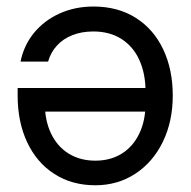

<svg xmlns="http://www.w3.org/2000/svg" viewBox="-20 -547 576 579"><path d="M501 -258.8Q501 -181.2 471.2 -119.6Q441.4 -58.1 388.2 -23.2Q335 11.7 267.6 11.7Q196.8 11.7 143.8 -22.5Q90.8 -56.6 62 -117.9Q33.2 -179.2 33.2 -258.8V-281.7H457V-210.4H79.6L115.2 -235.4Q115.2 -183.6 134 -144.3Q152.8 -105 187.3 -83.7Q221.7 -62.5 267.6 -62.5Q313 -62.5 347.2 -83.7Q381.3 -105 400.1 -144.3Q418.9 -183.6 418.9 -235.4V-270.5Q418.9 -324.2 400.6 -365.2Q382.3 -406.2 346.7 -429.2Q311 -452.1 261.7 -452.1Q226.1 -452.1 198 -440.9Q169.9 -429.7 151.4 -409.2Q132.8 -388.7 125 -361.3H42Q51.8 -410.2 82.5 -447.8Q113.3 -485.4 159.7 -506.3Q206.1 -527.3 261.7 -527.3Q335.9 -527.3 389.9 -492.9Q443.8 -458.5 472.4 -397.7Q501 -336.9 501 -258.8Z"/></svg>

Font: Intratopia Thin
Style: Regular
Weight: 100
Designer: Rasmus Andersson
Foundry: rsms
Version: Version 3.000;Glyphs 3.2.3 (3260)